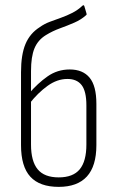

<svg xmlns="http://www.w3.org/2000/svg" viewBox="-20 -721 450 749"><path d="M209 8Q135 8 98.5 -31.5Q62 -71 62 -155V-439Q62 -508 79.5 -549.5Q97 -591 135 -615Q153 -628 174.5 -636Q196 -644 218.5 -652Q241 -660 262.5 -671Q284 -682 302 -699Q304 -701 306 -700.5Q308 -700 309 -697L317 -670Q318 -668 318 -665.5Q318 -663 315 -661Q296 -644 269.5 -632.5Q243 -621 214 -610.5Q185 -600 159 -584Q128 -565 114.5 -532.5Q101 -500 101 -444V-157Q101 -92 127 -60.5Q153 -29 209 -29Q265 -29 291 -60.5Q317 -92 317 -157V-310Q317 -365 298.5 -389Q280 -413 243 -413Q203 -413 165.5 -386Q128 -359 95 -317L93 -356Q127 -396 165.5 -423Q204 -450 252 -450Q303 -450 329.5 -418Q356 -386 356 -316V-155Q356 -73 319 -32.5Q282 8 209 8Z"/></svg>

Font: Sofia Sans Condensed ExtraLight
Style: Regular
Weight: 250
Version: Version 4.100